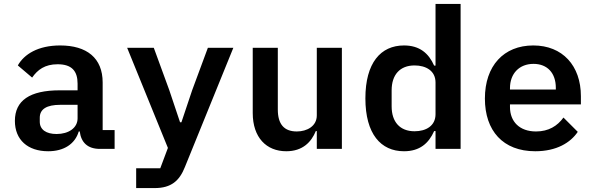

<svg xmlns="http://www.w3.org/2000/svg" viewBox="-20 -760 3040 980"><path d="M565 0V-96H504V-339C504 -464 423 -528 287 -528C174 -528 103 -483 71 -426L144 -364C172 -404 209 -432 274 -432C346 -432 376 -398 376 -333V-299H285C132 -299 56 -247 56 -143C56 -46 122 12 226 12C306 12 363 -25 382 -89H387C394 -33 427 0 490 0ZM269 -76C216 -76 183 -98 183 -139V-159C183 -203 218 -225 288 -225H376V-156C376 -107 330 -76 269 -76Z M961 -300 906 -136H899L844 -300L765 -516H629L837 -5L798 99H675V200H769C854 200 896 163 924 92L1171 -516H1041Z M1597 0H1725V-516H1597V-171C1597 -116 1547 -89 1495 -89C1430 -89 1398 -126 1398 -201V-516H1270V-183C1270 -58 1340 12 1441 12C1525 12 1569 -35 1592 -91H1597Z M2203 0H2331V-740H2203V-425H2196C2168 -488 2122 -528 2042 -528C1923 -528 1845 -439 1845 -258C1845 -76 1924 12 2042 12C2122 12 2168 -28 2196 -91H2203ZM2096 -90C2021 -90 1979 -138 1979 -217V-299C1979 -378 2021 -426 2096 -426C2155 -426 2203 -398 2203 -339V-177C2203 -118 2155 -90 2096 -90Z M2712 12C2821 12 2892 -32 2929 -87L2856 -160C2825 -117 2780 -89 2716 -89C2632 -89 2583 -139 2583 -214V-227H2945V-269C2945 -425 2851 -528 2702 -528C2551 -528 2455 -424 2455 -257C2455 -93 2547 12 2712 12ZM2703 -434C2774 -434 2817 -387 2817 -312V-303H2583V-310C2583 -385 2631 -434 2703 -434Z"/></svg>

Font: IBM Mono SemiBold
Style: Regular
Weight: 600
Monospace: yes
Designer: Mike Abbink, Paul van der Laan, Pieter van Rosmalen
Foundry: Bold Monday
Version: Version 2.3